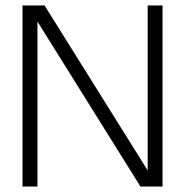

<svg xmlns="http://www.w3.org/2000/svg" viewBox="-20 -680 696 700"><path d="M492 0 116.5 -601.5V0H62V-660H142.5L518.5 -58.5V-660H572.5V0Z"/></svg>

Font: League Spartan Light
Style: Regular
Weight: 277
Foundry: The League of Moveable Type
Version: Version 2.002